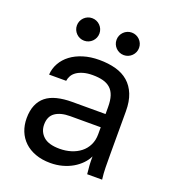

<svg xmlns="http://www.w3.org/2000/svg" viewBox="-133 -818 831 929"><g transform="rotate(20 282.5 -354.0)"><path d="M231 10Q264 10 293 2Q322 -6 345 -19.5Q368 -33 385.5 -51Q403 -69 413 -90Q413 -77 413 -65.5Q413 -54 414 -43.5Q415 -33 416 -22.5Q417 -12 418 0H495Q491 -30 490.5 -61.5Q490 -93 490 -135V-350Q490 -401 475.5 -437Q461 -473 434.5 -496Q408 -519 370 -529.5Q332 -540 285 -540Q240 -540 203 -528.5Q166 -517 139.5 -497Q113 -477 97.5 -449.5Q82 -422 80 -390H168Q170 -404 177 -416.5Q184 -429 197.5 -438.5Q211 -448 231.5 -454Q252 -460 280 -460Q310 -460 333 -454Q356 -448 371.5 -434Q387 -420 394.5 -397Q402 -374 402 -340V-304H230Q187 -304 153 -295.5Q119 -287 96.5 -269Q74 -251 62 -222.5Q50 -194 50 -155Q50 -119 62 -89Q74 -59 97 -37Q120 -15 154 -2.5Q188 10 231 10ZM250 -70Q193 -70 166.5 -94Q140 -118 140 -155Q140 -197 168 -216.5Q196 -236 245 -236H402V-200Q402 -169 390 -144.5Q378 -120 357 -103.5Q336 -87 308.5 -78.5Q281 -70 250 -70ZM183 -602Q195 -602 205.5 -606.5Q216 -611 224 -619Q232 -627 236.5 -637.5Q241 -648 241 -660Q241 -672 236.5 -682.5Q232 -693 224 -701Q216 -709 205.5 -713.5Q195 -718 183 -718Q171 -718 160.5 -713.5Q150 -709 142 -701Q134 -693 129.5 -682.5Q125 -672 125 -660Q125 -648 129.5 -637.5Q134 -627 142 -619Q150 -611 160.5 -606.5Q171 -602 183 -602ZM387 -602Q399 -602 409.5 -606.5Q420 -611 428 -619Q436 -627 440.5 -637.5Q445 -648 445 -660Q445 -672 440.5 -682.5Q436 -693 428 -701Q420 -709 409.5 -713.5Q399 -718 387 -718Q375 -718 364.5 -713.5Q354 -709 346 -701Q338 -693 333.5 -682.5Q329 -672 329 -660Q329 -648 333.5 -637.5Q338 -627 346 -619Q354 -611 364.5 -606.5Q375 -602 387 -602Z"/></g></svg>

Font: Golos Text VF
Style: Regular
Weight: 400
Designer: A.Korolkova, Vitaly Kuzmin
Foundry: ParaType Ltd
Version: Version 2.005